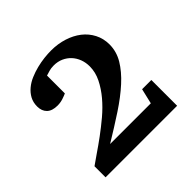

<svg xmlns="http://www.w3.org/2000/svg" viewBox="-118 -898 617 617"><g transform="rotate(-45 190.5 -589.0)"><path d="M27.8 -382.8V-433.1Q41 -442.9 62 -457Q83 -471.2 107.2 -489Q131.3 -506.8 155.8 -527.3Q180.2 -547.9 199.7 -571Q219.2 -594.2 231.7 -619.4Q244.1 -644.5 244.1 -670.9Q244.1 -688.5 238.3 -703.9Q232.4 -719.2 221.9 -730.5Q211.4 -741.7 196.8 -748.3Q182.1 -754.9 164.1 -754.9Q157.2 -754.9 152.6 -754.2Q147.9 -753.4 143.8 -752.4Q139.6 -751.5 135.7 -750Q131.8 -748.5 126 -747.1V-666Q118.7 -662.6 111.3 -660.2Q105 -657.7 97.2 -656.2Q89.4 -654.8 82 -654.8Q57.6 -654.8 45.4 -666.7Q33.2 -678.7 33.2 -699.2Q33.2 -717.8 41 -732.2Q48.8 -746.6 61.8 -757.3Q74.7 -768.1 91.3 -775.1Q107.9 -782.2 125.5 -786.6Q143.1 -791 160.4 -793Q177.7 -794.9 191.9 -794.9Q222.7 -794.9 249.5 -786.4Q276.4 -777.8 296.1 -762.5Q315.9 -747.1 327.4 -724.9Q338.9 -702.6 338.9 -675.8Q338.9 -643.6 321.8 -615Q304.7 -586.4 274.7 -559.1Q244.6 -531.7 203.4 -504.6Q162.1 -477.5 113.8 -448.2H298.8L311 -500H353V-382.8Z"/></g></svg>

Font: Charis SIL Phon
Style: Bold
Weight: 700
Foundry: SIL International
Version: Version 5.000